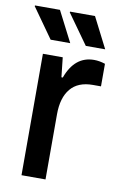

<svg xmlns="http://www.w3.org/2000/svg" viewBox="-86 -771 516 819"><g transform="rotate(10 171.5 -361.5)"><path d="M241.2 -590.8 148.9 -720.2 149.9 -723.1H257.8L325.2 -590.8ZM88.9 -590.8 -2.9 -720.2 -2 -723.1H106L173.8 -590.8ZM66.9 0V-525.9H152.8L162.1 -440.9H168Q203.1 -538.1 287.1 -538.1Q310.1 -538.1 335 -529.8V-432.1H299.8Q235.8 -432.1 203.4 -393.1Q170.9 -354 170.9 -282.2V0Z"/></g></svg>

Font: Archivo Medium
Style: Regular
Weight: 500
Designer: Hector Gatti
Foundry: Omnibus-Type
Version: Version 2.001